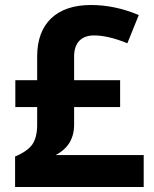

<svg xmlns="http://www.w3.org/2000/svg" viewBox="-20 -744 612 764"><path d="M341.8 -724.1C205.6 -724.1 127.9 -650.9 127.9 -520V-424.8H41V-317.9H127.9V-247.1C127.9 -214.4 121.6 -189 109.4 -170.4C96.7 -151.9 73.7 -135.3 40 -121.1V0H551.8V-127H201.2C250.5 -152.3 274.9 -192.9 274.9 -248V-317.9H458V-424.8H274.9V-519C274.9 -573.2 303.2 -603 354 -603C391.6 -603 435.5 -592.8 486.8 -571.8L532.2 -684.1C468.8 -710.9 405.3 -724.1 341.8 -724.1Z"/></svg>

Font: Noto Reveo Sans
Style: Bold
Weight: 700
Designer: Monotype Design team
Foundry: Monotype Imaging Inc.
Version: Version 1.04